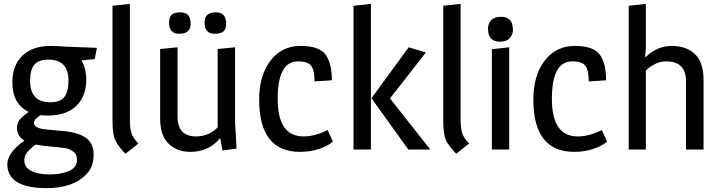

<svg xmlns="http://www.w3.org/2000/svg" viewBox="-20 -775 3741 995"><path d="M244 -537Q260 -537 271.5 -536Q283 -535 330 -533Q469 -527 482 -527L471 -469L402 -462Q427 -420 427 -362Q427 -276 375 -226Q323 -176 227 -176Q212 -176 188 -178Q168 -162 162 -155Q156 -148 156 -139Q156 -110 219 -104L294 -97Q374 -92 419.5 -64.5Q465 -37 465 26.5Q465 90 428 128Q359 200 223 200Q18 200 18 76Q18 27 80 -26Q87 -32 90.5 -34.5Q94 -37 100 -41.5Q106 -46 107 -46Q68 -69 68 -112Q68 -138 82 -155Q96 -172 129 -195Q44 -236 44 -348Q44 -436 96 -486.5Q148 -537 244 -537ZM379 54Q379 23 360 11Q350 4 341.5 -0.5Q333 -5 313 -8Q277 -13 237.5 -16Q198 -19 165 -26Q125 5 115.5 21.5Q106 38 106 55Q106 93 142.5 111Q179 129 237.5 129Q296 129 337.5 111Q379 93 379 54ZM230 -466Q179 -466 157.5 -439Q136 -412 136 -356Q136 -245 241 -245Q293 -245 314 -273Q335 -301 335 -358Q335 -466 230 -466Z M653 -160Q653 -111 661 -85.5Q669 -60 697 -31L630 22Q589 -21 576 -51Q563 -81 563 -153V-745L653 -755Z M966 12Q898 12 854 -30Q810 -72 810 -160V-521L900 -530V-171Q900 -68 997 -68Q1061 -68 1108 -115V-521L1198 -530V-144L1206 -5L1133 5L1122 -56H1118Q1061 12 966 12ZM916 -711Q968 -711 968 -652Q968 -600 909 -600Q856 -600 856 -659Q856 -684 868.5 -697.5Q881 -711 916 -711ZM1099 -711Q1152 -711 1152 -652Q1152 -627 1139.5 -613.5Q1127 -600 1092 -600Q1040 -600 1040 -659Q1040 -711 1099 -711Z M1700 -359 1610 -353Q1610 -410 1593 -433.5Q1576 -457 1524 -457Q1419 -457 1419 -262.5Q1419 -68 1553 -68Q1612 -68 1678 -101L1705 -41Q1680 -19 1634 -3.5Q1588 12 1535 12Q1323 12 1323 -259Q1323 -384 1381.5 -460.5Q1440 -537 1537.5 -537Q1635 -537 1667.5 -491.5Q1700 -446 1700 -359Z M1902 0H1812V-745L1902 -755ZM2210 0H2096L1905 -266L2098 -530L2187 -503L2001 -265Z M2367 -160Q2367 -111 2375 -85.5Q2383 -60 2411 -31L2344 22Q2303 -21 2290 -51Q2277 -81 2277 -153V-745L2367 -755Z M2619 0H2529V-520L2619 -530ZM2570 -559Q2509 -559 2509 -627Q2509 -652 2525.5 -670Q2542 -688 2577 -688Q2638 -688 2638 -620Q2638 -595 2621.5 -577Q2605 -559 2570 -559Z M3121 -359 3031 -353Q3031 -410 3014 -433.5Q2997 -457 2945 -457Q2840 -457 2840 -262.5Q2840 -68 2974 -68Q3033 -68 3099 -101L3126 -41Q3101 -19 3055 -3.5Q3009 12 2956 12Q2744 12 2744 -259Q2744 -384 2802.5 -460.5Q2861 -537 2958.5 -537Q3056 -537 3088.5 -491.5Q3121 -446 3121 -359Z M3327 -480Q3386 -537 3461.5 -537Q3537 -537 3581.5 -494.5Q3626 -452 3626 -360V0H3535V-354Q3535 -457 3432 -457Q3402 -457 3373 -442.5Q3344 -428 3327 -409V0H3238V-745L3327 -755V-527L3323 -481Z"/></svg>

Font: Magra
Style: Regular
Weight: 400
Designer: Viviana Monsalve
Foundry: Viviana Monsalve
Version: Version 1.001